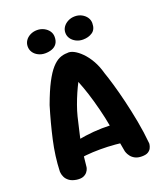

<svg xmlns="http://www.w3.org/2000/svg" viewBox="-148 -909 864 1011"><g transform="rotate(-20 284.5 -404.0)"><path d="M107 1Q81 -3 66.5 -14Q52 -25 46 -38Q40 -51 39 -60.5Q38 -70 38 -70Q41 -154 60.5 -241Q80 -328 107 -417Q133 -488 156 -532Q179 -576 200.5 -600Q222 -624 243 -633.5Q264 -643 287 -643Q304 -646 324.5 -635.5Q345 -625 366.5 -603.5Q388 -582 406.5 -550Q425 -518 436 -477Q446 -449 459.5 -403Q473 -357 487 -299Q501 -241 513 -177Q525 -113 531 -48Q531 -48 530 -40.5Q529 -33 524 -22.5Q519 -12 507 -4.5Q495 3 472 3Q449 3 434 -5Q419 -13 410.5 -24.5Q402 -36 399 -44.5Q396 -53 396 -53Q382 -131 370.5 -194.5Q359 -258 347 -304Q333 -359 319.5 -401Q306 -443 291 -480Q279 -457 266.5 -428.5Q254 -400 243 -369.5Q232 -339 225 -311Q215 -267 207 -234Q199 -201 194 -172.5Q189 -144 185.5 -113.5Q182 -83 178 -43Q178 -43 176 -35.5Q174 -28 166.5 -18Q159 -8 145 -2Q131 4 107 1ZM126 -90 138 -183Q185 -194 230.5 -200.5Q276 -207 324 -208Q372 -209 424 -204L437 -94Q402 -100 361 -103.5Q320 -107 277.5 -107Q235 -107 196 -103Q157 -99 126 -90ZM391 -681Q370 -681 352.5 -690Q335 -699 325 -713.5Q315 -728 315 -746Q315 -764 325 -778.5Q335 -793 352.5 -802Q370 -811 391 -811Q412 -811 429 -802Q446 -793 456 -778.5Q466 -764 466 -746Q466 -711 444 -696Q422 -681 391 -681ZM179 -681Q158 -681 140.5 -690Q123 -699 113.5 -713.5Q104 -728 104 -746Q104 -764 113.5 -778.5Q123 -793 140.5 -802Q158 -811 179 -811Q200 -811 217.5 -802Q235 -793 245 -778.5Q255 -764 255 -746Q255 -723 245 -708.5Q235 -694 217.5 -687.5Q200 -681 179 -681Z"/></g></svg>

Font: Sour Gummy Black SemiBold
Style: Regular
Weight: 600
Version: Version 1.000